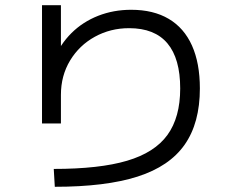

<svg xmlns="http://www.w3.org/2000/svg" viewBox="-20 -720 904 734"><path d="M668.9 -381.8Q668.9 -496.1 620.1 -554.2Q571.3 -612.3 473.6 -612.3Q402.3 -612.3 342.8 -579.6Q283.2 -546.9 248 -488.8Q212.9 -430.7 212.9 -357.4V-248H140.6V-700.2H212.9V-490.2H184.6Q210 -550.8 253.4 -593.8Q296.9 -636.7 355.5 -659.7Q414.1 -682.6 481.4 -682.6Q566.4 -682.6 625 -647.9Q683.6 -613.3 713.9 -545.9Q744.1 -478.5 744.1 -381.8Q744.1 -250 686 -167Q627.9 -84 505.9 -44.9Q383.8 -5.9 189.5 -5.9L185.5 -74.2Q360.4 -74.2 465.8 -105.5Q571.3 -136.7 620.1 -204.1Q668.9 -271.5 668.9 -381.8Z"/></svg>

Font: Pretendard GOV Variable
Style: Regular
Weight: 400
Designer: Base glyphs from Inter by Rasmus Andersson; Hangul glyphs from Noto Sans CJK(Source Han Sans) by Jang Soo-young and Kang
Foundry: Kil Hyung-jin
Version: Version 1.307;Glyphs 3.2 (3192)